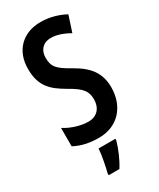

<svg xmlns="http://www.w3.org/2000/svg" viewBox="-235 -795 899 1088"><g transform="rotate(-30 214.5 -251.5)"><path d="M396 -204C396 -297 351 -355 260 -406C178 -452 157 -474 157 -534C157 -582 186 -617 238 -617C274 -617 314 -604 358 -579L392 -683C346 -708 291 -724 234 -724C114 -725 38 -645 39 -528C39 -415 91 -369 176 -320C256 -275 277 -247 277 -193C277 -140 246 -99 188 -99C142 -99 83 -115 34 -146V-26C83 0 134 10 194 10C316 10 396 -78 396 -204ZM270 71V61H160C158 101 143 174 134 209V221H204C231 179 256 122 270 71Z"/></g></svg>

Font: Noto Sans Khmer ExtraCondensed SemiBold
Style: Regular
Weight: 600
Width: 2
Designer: Danh Hong and the Monotype Design Team
Foundry: Monotype Imaging Inc.
Version: Version 2.004